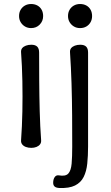

<svg xmlns="http://www.w3.org/2000/svg" viewBox="-20 -730 554 957"><path d="M136 7Q121 7 109 2.5Q97 -2 90.5 -10.5Q84 -19 85 -31Q90 -99 91.5 -174.5Q93 -250 91.5 -326Q90 -402 85 -469Q84 -482 90.5 -490Q97 -498 109 -502.5Q121 -507 136 -507Q156 -507 165.5 -497.5Q175 -488 175 -468Q175 -401 175.5 -325.5Q176 -250 178 -174.5Q180 -99 185 -31Q186 -19 179.5 -10.5Q173 -2 161.5 2.5Q150 7 136 7ZM135 -590Q118 -590 104.5 -598Q91 -606 83 -619.5Q75 -633 75 -650Q75 -668 83 -681.5Q91 -695 104.5 -702.5Q118 -710 135 -710Q153 -710 166.5 -702.5Q180 -695 187.5 -681.5Q195 -668 195 -650Q195 -625 178 -607.5Q161 -590 135 -590ZM275 207Q259 206 252 199.5Q245 193 245 181Q245 164 252.5 153Q260 142 273 144Q307 150 320.5 135Q334 120 337 86Q340 52 340 0Q340 -75 339.5 -154.5Q339 -234 336.5 -314Q334 -394 329 -469Q328 -482 334.5 -490Q341 -498 353 -502.5Q365 -507 380 -507Q400 -507 409.5 -497.5Q419 -488 419 -468Q419 -393 419 -313.5Q419 -234 419 -154.5Q419 -75 419 0Q419 46 415 85Q411 124 397 152Q383 180 354 194.5Q325 209 275 207ZM379 -590Q362 -590 348.5 -598Q335 -606 327 -619.5Q319 -633 319 -650Q319 -668 327 -681.5Q335 -695 348.5 -702.5Q362 -710 379 -710Q397 -710 410.5 -702.5Q424 -695 431.5 -681.5Q439 -668 439 -650Q439 -633 431.5 -619.5Q424 -606 410.5 -598Q397 -590 379 -590Z"/></svg>

Font: Winky Sans Light
Style: Regular
Weight: 300
Designer: Simon Atzbach
Foundry: typofactur
Version: Version 1.205